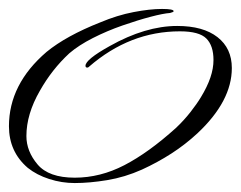

<svg xmlns="http://www.w3.org/2000/svg" viewBox="-22 -390 538 429"><path d="M145 19Q116 19 88 10Q60 1 40 -15Q-2 -51 -2 -108Q-2 -202 82 -274Q126 -310 202 -340Q240 -356 276.5 -363Q313 -370 340 -370Q366 -370 366 -365Q366 -363 358 -361Q343 -360 314.5 -352.5Q286 -345 251.5 -333Q217 -321 185.5 -305Q154 -289 133 -271Q94 -235 67 -187Q37 -135 37 -86Q37 -52 62 -22.5Q87 7 145 7Q202 7 256 -21Q310 -49 371 -104Q389 -121 403.5 -139.5Q418 -158 427 -173Q441 -196 448 -216.5Q455 -237 455 -256Q455 -288 439 -304Q423 -320 380 -320Q268 -320 177 -241Q178 -242 176.5 -240.5Q175 -239 173 -239Q169 -239 169 -243Q169 -257 223 -287Q303 -332 374 -332Q432 -332 464 -307Q496 -282 496 -238Q496 -164 419 -92Q392 -67 361 -47Q330 -27 295 -11Q257 6 217.5 12.5Q178 19 145 19Z"/></svg>

Font: Corinthia
Style: Regular
Weight: 400
Designer: Robert E. Leuschke
Foundry: Robert E. Leuschke
Version: Version 1.013; ttfautohint (v1.8.3)